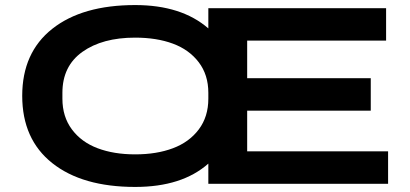

<svg xmlns="http://www.w3.org/2000/svg" viewBox="-20 -719 1604 751"><path d="M508.8 12.2Q301.8 12.2 184.3 -81.1Q66.9 -174.3 66.9 -344.2Q66.9 -513.2 184.3 -606.2Q301.8 -699.2 508.8 -699.2Q689.9 -699.2 794.9 -607.9V-687H1490.2V-560.1H946.8V-413.1H1430.2V-286.1H946.8V-127H1498V0H794.9V-79.1Q691.9 12.2 508.8 12.2ZM508.8 -115.2Q592.8 -115.2 656.5 -139.2Q720.2 -163.1 757.6 -212.9Q794.9 -262.7 794.9 -333V-356Q794.9 -426.3 757.3 -475.6Q719.7 -524.9 656.2 -548.3Q592.8 -571.8 508.8 -571.8Q380.4 -571.8 302.2 -516.1Q224.1 -460.4 224.1 -356V-333Q224.1 -262.7 261.2 -212.9Q298.3 -163.1 361.8 -139.2Q425.3 -115.2 508.8 -115.2Z"/></svg>

Font: Archivo Expanded SemiBold
Style: Regular
Weight: 600
Width: 7
Designer: Hector Gatti
Foundry: Omnibus-Type
Version: Version 2.001